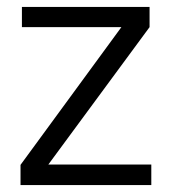

<svg xmlns="http://www.w3.org/2000/svg" viewBox="-20 -532 500 552"><path d="M39 0V-58L329 -454H43V-512H410V-454L119 -59H415V0Z"/></svg>

Font: DM Sans 12pt Light
Style: Regular
Weight: 300
Version: Version 4.004;gftools[0.9.30]